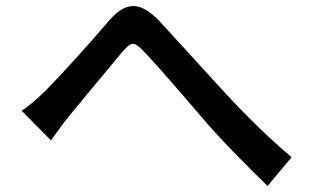

<svg xmlns="http://www.w3.org/2000/svg" viewBox="-20 -656 1040 640"><path d="M52 -287 150 -188C166 -210 189 -243 211 -270C255 -324 343 -429 386 -481C419 -519 426 -519 460 -484C506 -436 579 -351 644 -275C710 -196 806 -100 872 -36L952 -132C856 -212 758 -315 703 -376C639 -446 563 -530 511 -586C444 -656 396 -650 339 -582C276 -508 180 -402 132 -354C103 -326 79 -304 52 -287Z"/></svg>

Font: Noto Sans Japanese Medium
Style: Regular
Weight: 500
Designer: Ryoko NISHIZUKA (kana & ideographs); Paul D. Hunt (Latin, Greek & Cyrillic); Wenlong ZHANG (bopomofo); Sandoll Communica
Foundry: Adobe Systems Incorporated
Version: Version 1.000;PS 1;hotconv 1.0.78;makeotf.lib2.5.61930